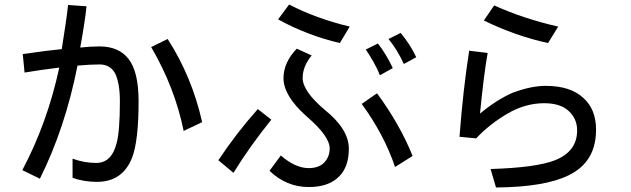

<svg xmlns="http://www.w3.org/2000/svg" viewBox="-20 -719 2800 852"><path d="M302 -15Q353 4 407 4Q475 4 497 -82Q512 -135 512 -270Q512 -349 491 -393Q469 -433 422 -433Q381 -433 324 -428Q269 -150 157 74L79 36Q190 -173 243 -419Q166 -410 89 -397L81 -479Q191 -495 254 -501Q275 -630 282 -697L364 -691Q357 -623 336 -508Q382 -513 422 -513Q507 -513 550 -458Q595 -401 595 -270Q595 -94 566 -19Q524 88 410 88Q352 88 302 70ZM795 -138Q756 -330 651 -510L724 -546Q832 -378 877 -177Z M1488 -528Q1343 -562 1214 -633L1263 -699Q1382 -637 1532 -601ZM1772 -435Q1744 -497 1704 -546L1758 -573Q1803 -518 1827 -465ZM1666 -385Q1655 -413 1637.5 -444Q1620 -475 1603 -499L1657 -526Q1674 -505 1692 -475Q1710 -445 1723 -417ZM1226 -29Q1291 27 1350 27Q1395 27 1419 2Q1443 -24 1443 -60Q1443 -115 1340 -203Q1238 -294 1238 -372Q1238 -442 1297 -503L1363 -473Q1323 -424 1323 -373Q1323 -314 1423 -230Q1528 -145 1528 -59Q1528 20 1486 63Q1440 111 1350 111Q1251 111 1176 39ZM1733 22Q1685 -121 1585 -258L1653 -305Q1754 -168 1811 -27ZM1184 -188Q1088 -69 1016 48L949 -8Q1028 -127 1124 -235Z M2412 -528Q2269 -559 2127 -628L2173 -695Q2303 -636 2457 -601ZM2157 31Q2359 25 2443 -8Q2541 -47 2541 -140Q2541 -192 2504 -226Q2467 -261 2395 -261Q2311 -261 2231.5 -214.5Q2152 -168 2093 -105L2019 -112Q2035 -322 2062 -494L2144 -484Q2127 -389 2110 -215Q2185 -277 2254 -307Q2336 -338 2401 -338Q2512 -338 2569 -284Q2625 -234 2625 -143Q2625 -1 2505 58Q2400 111 2181 113Z"/></svg>

Font: LINE Seed Sans KR Regular
Style: Regular
Weight: 400
Designer: LINE VX Design & Sandoll Inc & Dalton Maag Ltd
Foundry: Sandoll Inc.
Version: Version 1.000